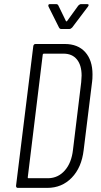

<svg xmlns="http://www.w3.org/2000/svg" viewBox="-20 -914 489 934"><path d="M58 -10 142 -690Q144 -700 153 -700H295Q359 -700 394.5 -660.5Q430 -621 430 -552Q430 -528 428 -516L387 -184Q377 -99 329 -49.5Q281 0 210 0H67Q58 0 58 -10ZM118 -47H215Q263 -48 295.5 -85Q328 -122 335 -185L375 -514Q377 -536 377 -546Q377 -597 354 -625Q331 -653 289 -653H193Q190 -653 188 -649L115 -51Q115 -47 118 -47ZM215 -887Q215 -894 223 -894H253Q261 -894 264 -887L301 -811Q301 -810 303 -810Q305 -810 306 -811L361 -887Q368 -894 374 -894H404Q410 -894 411 -890.5Q412 -887 408 -882L331 -780Q324 -773 318 -773H277Q271 -773 267 -780L216 -882Q215 -884 215 -887Z"/></svg>

Font: Barlow Condensed Light
Style: Italic
Weight: 300
Width: 3
Italic angle: -7°
Designer: Jeremy Tribby
Foundry: Tribby Type
Version: Version 1.408